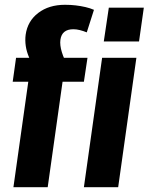

<svg xmlns="http://www.w3.org/2000/svg" viewBox="-20 -781 620 801"><path d="M98 -440H33L47 -540H170L132 -489Q113 -515 102 -540Q91 -565 87.5 -589Q84 -613 87 -636Q95 -693 139.5 -727Q184 -761 251 -761Q275 -761 296 -758.5Q317 -756 336.5 -751.5Q356 -747 372 -740L342 -646Q327 -652 313 -655.5Q299 -659 286 -659Q262 -659 248.5 -648Q235 -637 232 -615Q229 -593 238 -563.5Q247 -534 266 -501L185 -540H345L330 -440H241L179 0H36ZM549 -540 473 0H330L406 -540ZM580 -749 560 -608H413L434 -749Z"/></svg>

Font: Pathway Extreme Condensed
Style: Bold Italic
Weight: 700
Width: 3
Italic angle: -8°
Version: Version 1.001;gftools[0.9.26]